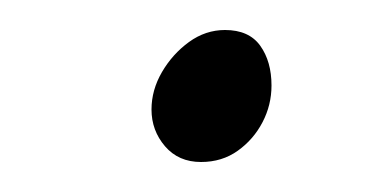

<svg xmlns="http://www.w3.org/2000/svg" viewBox="-20 -394 253 128"><path d="M114 -286Q99 -286 90 -296.5Q81 -307 81 -321Q81 -334 88 -346Q95 -358 106 -366Q117 -374 130 -374Q146 -374 153.5 -363.5Q161 -353 161 -337Q161 -324 155 -312.5Q149 -301 138.5 -293.5Q128 -286 114 -286Z"/></svg>

Font: Source Sans 3 ExtraLight Light
Style: Italic
Weight: 300
Italic angle: -11°
Version: Version 3.052;hotconv 1.1.0;makeotfexe 2.6.0